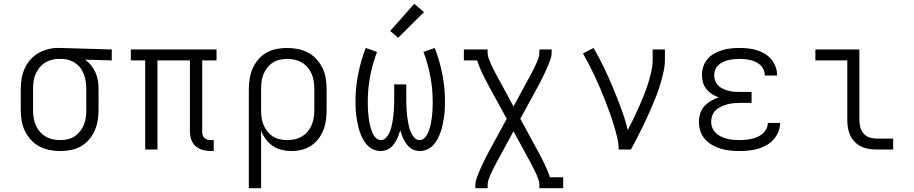

<svg xmlns="http://www.w3.org/2000/svg" viewBox="-20 -792 4840 1017"><path d="M299 8Q271 8 242.5 2.5Q214 -3 188.5 -16.5Q163 -30 143.5 -51.5Q124 -73 111.5 -99Q99 -125 94.5 -153Q90 -181 90 -210V-320Q90 -348 94.5 -375Q99 -402 110 -427.5Q121 -453 139 -474Q157 -495 180.5 -509Q204 -523 231 -530.5Q258 -538 285 -538Q289 -538 292.5 -538Q296 -538 300 -538L572 -530V-472L431 -476Q449 -463 463 -445.5Q477 -428 486 -407.5Q495 -387 498.5 -364.5Q502 -342 502 -320V-210Q502 -182 497.5 -154Q493 -126 481.5 -100Q470 -74 451.5 -52.5Q433 -31 408.5 -17Q384 -3 355.5 2.5Q327 8 299 8ZM299 -50Q319 -50 339 -54.5Q359 -59 375.5 -70Q392 -81 404.5 -97Q417 -113 424.5 -131.5Q432 -150 434.5 -170Q437 -190 437 -210V-320Q437 -339 434.5 -358Q432 -377 425.5 -395Q419 -413 408.5 -428.5Q398 -444 382.5 -455.5Q367 -467 348.5 -473Q330 -479 311 -480H300Q298 -480 295.5 -480Q293 -480 290 -480Q271 -480 251.5 -474.5Q232 -469 215.5 -458Q199 -447 187 -431Q175 -415 167.5 -397Q160 -379 157.5 -359.5Q155 -340 155 -320V-210Q155 -190 158 -169.5Q161 -149 169 -130Q177 -111 190 -95.5Q203 -80 220.5 -69.5Q238 -59 258.5 -54.5Q279 -50 299 -50Z M1096 8Q1075 8 1053.5 2Q1032 -4 1016 -18Q1000 -32 993 -53Q986 -74 986 -95V-472H814V0H749V-472H673V-530H1127V-472H1051V-95Q1051 -86 1053.5 -77Q1056 -68 1062.5 -61.5Q1069 -55 1078 -52.5Q1087 -50 1096 -50H1112V8Z M1298 205V-320Q1298 -348 1302.5 -376Q1307 -404 1318.5 -430Q1330 -456 1348.5 -477.5Q1367 -499 1391.5 -513Q1416 -527 1444.5 -532.5Q1473 -538 1501 -538Q1529 -538 1557.5 -532.5Q1586 -527 1611.5 -513.5Q1637 -500 1656.5 -478.5Q1676 -457 1688.5 -431Q1701 -405 1705.5 -377Q1710 -349 1710 -320V-210Q1710 -183 1706.5 -156Q1703 -129 1693 -103.5Q1683 -78 1666.5 -56.5Q1650 -35 1627.5 -20Q1605 -5 1578 1.5Q1551 8 1524 8Q1498 8 1472.5 2Q1447 -4 1425.5 -18.5Q1404 -33 1388 -54.5Q1372 -76 1363 -100V205ZM1501 -50Q1521 -50 1541.5 -54.5Q1562 -59 1579.5 -69.5Q1597 -80 1610 -95.5Q1623 -111 1631 -130Q1639 -149 1642 -169.5Q1645 -190 1645 -210V-320Q1645 -340 1642 -360.5Q1639 -381 1631 -400Q1623 -419 1610 -434.5Q1597 -450 1579.5 -460.5Q1562 -471 1541.5 -475.5Q1521 -480 1501 -480Q1481 -480 1461 -475.5Q1441 -471 1424.5 -460Q1408 -449 1395.5 -433Q1383 -417 1375.5 -398.5Q1368 -380 1365.5 -360Q1363 -340 1363 -320V-210Q1363 -190 1365.5 -170Q1368 -150 1375.5 -131.5Q1383 -113 1395.5 -97Q1408 -81 1424.5 -70Q1441 -59 1461 -54.5Q1481 -50 1501 -50Z M1996 8Q1976 8 1957 -0.5Q1938 -9 1924.5 -24Q1911 -39 1901.5 -57Q1892 -75 1885.5 -94.5Q1879 -114 1875 -133.5Q1871 -153 1868 -173Q1865 -193 1864 -213.5Q1863 -234 1863 -254Q1863 -327 1877 -398.5Q1891 -470 1917 -538L1977 -517Q1953 -454 1940.5 -387.5Q1928 -321 1928 -254Q1928 -239 1928.5 -224.5Q1929 -210 1930 -196Q1931 -182 1933 -167.5Q1935 -153 1937.5 -139Q1940 -125 1944.5 -111Q1949 -97 1955 -84Q1961 -71 1972 -60.5Q1983 -50 1998 -50Q2013 -50 2024 -61.5Q2035 -73 2041.5 -86.5Q2048 -100 2052 -115Q2056 -130 2058.5 -144.5Q2061 -159 2063 -174Q2065 -189 2066 -204.5Q2067 -220 2067.5 -235Q2068 -250 2068 -265V-345H2132V-265Q2132 -250 2132.5 -235Q2133 -220 2134 -204.5Q2135 -189 2137 -174Q2139 -159 2141.5 -144.5Q2144 -130 2148 -115Q2152 -100 2158.5 -86.5Q2165 -73 2176 -61.5Q2187 -50 2202 -50Q2217 -50 2228 -60.5Q2239 -71 2245 -84Q2251 -97 2255.5 -111Q2260 -125 2262.5 -139Q2265 -153 2267 -167.5Q2269 -182 2270 -196Q2271 -210 2271.5 -224.5Q2272 -239 2272 -254Q2272 -321 2259.5 -387.5Q2247 -454 2223 -517L2283 -538Q2309 -470 2323 -398.5Q2337 -327 2337 -254Q2337 -234 2336 -213.5Q2335 -193 2332 -173Q2329 -153 2325 -133.5Q2321 -114 2314.5 -94.5Q2308 -75 2298.5 -57Q2289 -39 2275.5 -24Q2262 -9 2243 -0.5Q2224 8 2204 8Q2190 8 2177 4Q2164 0 2153 -8.5Q2142 -17 2134 -28Q2126 -39 2119.5 -51.5Q2113 -64 2108.5 -76.5Q2104 -89 2100 -102Q2096 -89 2091.5 -76.5Q2087 -64 2080.5 -51.5Q2074 -39 2066 -28Q2058 -17 2047 -8.5Q2036 0 2023 4Q2010 8 1996 8ZM2089 -592 2047 -628 2174 -772 2226 -728Z M2498 205V187Q2498 171 2503.5 155.5Q2509 140 2515 125Q2521 110 2527.5 95.5Q2534 81 2541 67Q2548 53 2555 38.5Q2562 24 2570 10L2664 -163L2570 -335Q2552 -368 2535.5 -402Q2519 -436 2507 -472H2437V-530H2563V-512Q2563 -498 2567.5 -485Q2572 -472 2577.5 -459.5Q2583 -447 2589 -435Q2595 -423 2601 -411Q2607 -399 2613.5 -387Q2620 -375 2627 -363L2700 -228L2773 -363Q2780 -375 2786.5 -387Q2793 -399 2799 -411Q2805 -423 2811 -435Q2817 -447 2822.5 -459.5Q2828 -472 2832.5 -485Q2837 -498 2837 -512V-530H2902V-512Q2902 -496 2896.5 -480.5Q2891 -465 2885 -450Q2879 -435 2872.5 -420.5Q2866 -406 2859 -392Q2852 -378 2845 -363.5Q2838 -349 2830 -335L2736 -163L2830 10Q2848 43 2864.5 77Q2881 111 2893 147H2963V205H2837V187Q2837 173 2832.5 160Q2828 147 2822.5 134.5Q2817 122 2811 110Q2805 98 2799 86Q2793 74 2786.5 62Q2780 50 2773 38L2700 -97L2627 38Q2620 50 2613.5 62Q2607 74 2601 86Q2595 98 2589 110Q2583 122 2577.5 134.5Q2572 147 2567.5 160Q2563 173 2563 187V205Z M3257 0Q3257 -34 3248.5 -67.5Q3240 -101 3230 -133.5Q3220 -166 3208.5 -198Q3197 -230 3184.5 -262Q3172 -294 3158.5 -325.5Q3145 -357 3130.5 -388Q3116 -419 3100.5 -449Q3085 -479 3068 -509L3124 -538Q3154 -487 3179.5 -433.5Q3205 -380 3227.5 -326Q3250 -272 3270.5 -216.5Q3291 -161 3305 -103Q3321 -133 3335.5 -163Q3350 -193 3363.5 -223.5Q3377 -254 3389.5 -284.5Q3402 -315 3412 -347Q3422 -379 3429.5 -411.5Q3437 -444 3437 -477V-530H3502V-477Q3502 -445 3495 -413.5Q3488 -382 3479 -351Q3470 -320 3458.5 -290Q3447 -260 3434.5 -230.5Q3422 -201 3408.5 -172Q3395 -143 3381 -114Q3367 -85 3352 -56.5Q3337 -28 3322 0Z M3897 8Q3872 8 3847.5 5.5Q3823 3 3799 -4Q3775 -11 3753 -23.5Q3731 -36 3714.5 -54.5Q3698 -73 3690 -97Q3682 -121 3682 -146Q3682 -169 3689 -191Q3696 -213 3711 -229.5Q3726 -246 3745.5 -257.5Q3765 -269 3787 -276Q3768 -283 3751 -294Q3734 -305 3721.5 -320.5Q3709 -336 3703.5 -355.5Q3698 -375 3698 -395Q3698 -418 3705.5 -440Q3713 -462 3728 -479.5Q3743 -497 3763.5 -508.5Q3784 -520 3806 -526.5Q3828 -533 3851 -535.5Q3874 -538 3897 -538Q3920 -538 3943 -535.5Q3966 -533 3987.5 -526.5Q4009 -520 4029 -508.5Q4049 -497 4064 -479.5Q4079 -462 4087.5 -440Q4096 -418 4096 -396Q4096 -395 4096 -394Q4096 -393 4096 -392H4031Q4031 -393 4031 -393.5Q4031 -394 4031 -394Q4031 -409 4025 -423Q4019 -437 4008 -447Q3997 -457 3983.5 -463.5Q3970 -470 3956 -473.5Q3942 -477 3927 -478.5Q3912 -480 3897 -480Q3882 -480 3867 -478.5Q3852 -477 3837.5 -473.5Q3823 -470 3809.5 -463.5Q3796 -457 3785 -447Q3774 -437 3768.5 -422.5Q3763 -408 3763 -393Q3763 -378 3768.5 -363.5Q3774 -349 3785 -338.5Q3796 -328 3810 -321.5Q3824 -315 3839 -311Q3854 -307 3869.5 -306Q3885 -305 3900 -305H3961V-247H3900Q3883 -247 3866 -245.5Q3849 -244 3832.5 -239.5Q3816 -235 3800 -227.5Q3784 -220 3771.5 -208.5Q3759 -197 3753 -180.5Q3747 -164 3747 -147Q3747 -130 3753.5 -114.5Q3760 -99 3772 -87.5Q3784 -76 3799.5 -68.5Q3815 -61 3831 -57Q3847 -53 3864 -51.5Q3881 -50 3897 -50Q3914 -50 3930 -51.5Q3946 -53 3962 -56.5Q3978 -60 3993 -67Q4008 -74 4020 -84.5Q4032 -95 4039.5 -110Q4047 -125 4047 -141Q4047 -141 4047 -141Q4047 -141 4047 -141H4112Q4112 -141 4112 -140.5Q4112 -140 4112 -140Q4112 -116 4102.5 -93Q4093 -70 4076.5 -52Q4060 -34 4038.5 -22Q4017 -10 3993.5 -3.5Q3970 3 3946 5.5Q3922 8 3897 8Z M4622 0Q4602 0 4581 -3.5Q4560 -7 4541.5 -16Q4523 -25 4508 -40Q4493 -55 4484 -74Q4475 -93 4471.5 -113.5Q4468 -134 4468 -155V-472H4299V-530H4532V-155Q4532 -136 4537 -117.5Q4542 -99 4554.5 -84.5Q4567 -70 4585.5 -64Q4604 -58 4622 -58H4711V0Z"/></svg>

Font: Iosevka Curly Slab LtEx
Style: Regular
Weight: 300
Width: 7
Monospace: yes
Designer: Belleve Invis
Foundry: Belleve Invis
Version: Version 11.1.0; ttfautohint (v1.8.3)